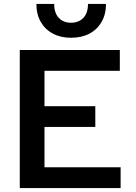

<svg xmlns="http://www.w3.org/2000/svg" viewBox="-20 -951 690 971"><path d="M80 0V-698H586V-593H205V-414H462V-309H205V-105H590V0ZM339 -760Q287 -760 247.5 -781Q208 -802 186 -840.5Q164 -879 164 -931H254Q254 -885 277.5 -860.5Q301 -836 339 -836Q378 -836 401.5 -860.5Q425 -885 425 -931H516Q516 -879 494 -840.5Q472 -802 432.5 -781Q393 -760 339 -760Z"/></svg>

Font: Azeret Mono Medium
Style: Regular
Weight: 500
Designer: Martin Vácha
Foundry: Displaay
Version: Version 1.002